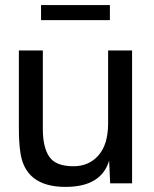

<svg xmlns="http://www.w3.org/2000/svg" viewBox="-20 -719 603 753"><path d="M237 14Q75 14 59 -128Q54 -162 54 -219V-521H148V-213Q148 -141 173.5 -104Q199 -67 268 -67Q329 -67 366.5 -110Q404 -153 404 -236V-521H498V0H412L408 -89Q377 14 237 14ZM141 -640V-699H411V-640Z"/></svg>

Font: Nacelle
Style: Regular
Weight: 400
Designer: Sora Sagano
Foundry: Sora Sagano
Version: Version 1.000;FEAKit 1.0